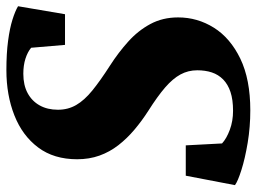

<svg xmlns="http://www.w3.org/2000/svg" viewBox="-122 -670 804 601"><g transform="rotate(-90 280.5 -370.0)"><path d="M235 11Q183 11 133.5 2.8Q84 -5.5 48.5 -16.8Q13 -28 1 -37L30.5 -191H125.5L131.5 -77.5Q146.5 -63.5 174 -53.2Q201.5 -43 233.5 -43Q268.5 -43 292.5 -51Q316.5 -59 331.8 -74Q347 -89 353.8 -109.5Q360.5 -130 360.5 -155Q360.5 -183.5 347.5 -207.5Q334.5 -231.5 306.8 -255.5Q279 -279.5 234 -308Q202 -328.5 174.5 -351.8Q147 -375 126 -402Q105 -429 93.5 -461Q82 -493 82 -531Q82 -604 119 -653.2Q156 -702.5 219.5 -727.5Q283 -752.5 361 -752.5Q413.5 -752.5 452.8 -747.2Q492 -742 519 -733.5Q546 -725 561 -716L536 -569H440L431 -675Q418 -686 397 -692.8Q376 -699.5 349.5 -699.5Q314 -699.5 289 -686Q264 -672.5 250.5 -648.2Q237 -624 237 -591Q237 -559.5 251.8 -534Q266.5 -508.5 297.2 -483.5Q328 -458.5 375.5 -428Q416 -402 450.2 -371.2Q484.5 -340.5 505.2 -302Q526 -263.5 526 -215Q526 -154.5 493.8 -103Q461.5 -51.5 396.8 -20.2Q332 11 235 11Z"/></g></svg>

Font: Merriweather 48pt Black
Style: Italic
Weight: 900
Italic angle: -7.8°
Version: Version 2.101